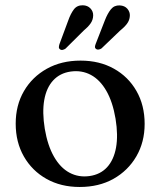

<svg xmlns="http://www.w3.org/2000/svg" viewBox="-20 -715 623 746"><path d="M293 -479.5Q366.5 -479.5 422.5 -448.2Q478.5 -417 510.2 -361.5Q542 -306 542 -233.5Q542 -163 509.8 -107.5Q477.5 -52 421 -20.2Q364.5 11.5 289.5 11.5Q216.5 11.5 160.5 -20Q104.5 -51.5 72.8 -107Q41 -162.5 41 -234.5Q41 -306 73 -361Q105 -416 161.8 -447.8Q218.5 -479.5 293 -479.5ZM328 -31Q370 -37 396 -65.2Q422 -93.5 430.8 -141.2Q439.5 -189 429 -253.5Q418 -319 393.2 -362Q368.5 -405 333 -424Q297.5 -443 254.5 -437Q213 -431 186.8 -402.8Q160.5 -374.5 152 -326.8Q143.5 -279 154 -214.5Q165 -149.5 189.8 -106.2Q214.5 -63 250 -44Q285.5 -25 328 -31ZM245 -635Q254.5 -662 267 -678.5Q279.5 -695 302 -694.5Q320.5 -694 331.5 -682.2Q342.5 -670.5 342 -654.5Q341.5 -637.5 331.8 -623.8Q322 -610 304.5 -595.5L234.5 -526Q229.5 -522.5 223.5 -521.2Q217.5 -520 213 -523.5Q208.5 -527 208.8 -532Q209 -537 211 -543.5ZM387.5 -636Q398 -663 411 -679Q424 -695 445.5 -694Q464.5 -693 475 -680.8Q485.5 -668.5 484.5 -653Q483.5 -636 473.2 -622.5Q463 -609 445.5 -595L374.5 -527Q369.5 -523.5 363.5 -522.5Q357.5 -521.5 353 -525Q348.5 -528.5 349 -533.8Q349.5 -539 352 -545Z"/></svg>

Font: Fraunces Wonky
Style: Regular
Weight: 400
Version: Version 1.000;[b76b70a41]